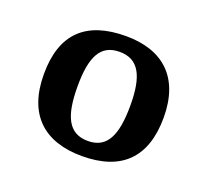

<svg xmlns="http://www.w3.org/2000/svg" viewBox="-71 -804 551 509"><g transform="rotate(20 204.0 -549.5)"><path d="M204 -380C314 -380 373 -436 373 -550C373 -664 309 -719 206 -719C93 -719 35 -664 35 -550C35 -436 97 -380 204 -380ZM205 -423C150 -423 130 -466 130 -550C130 -633 150 -674 204 -674C258 -674 279 -633 279 -550C279 -466 259 -423 205 -423Z"/></g></svg>

Font: Noto Serif Malayalam Medium
Style: Regular
Weight: 500
Designer: Indian type Foundry, Jelle Bosma, Monotype Design Team
Foundry: Monotype Imaging Inc.
Version: Version 2.104